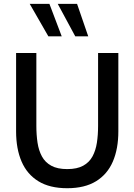

<svg xmlns="http://www.w3.org/2000/svg" viewBox="-20 -980 710 1014"><path d="M335 14Q242.5 14 182.8 -22.8Q123 -59.5 94 -126.8Q65 -194 65 -286V-700H172V-315Q172 -268 178.2 -226.5Q184.5 -185 201.5 -153.8Q218.5 -122.5 250.8 -104.8Q283 -87 335 -87Q387 -87 419.2 -104.8Q451.5 -122.5 468.5 -154Q485.5 -185.5 491.8 -226.8Q498 -268 498 -315V-700H605V-286Q605 -194 576 -126.8Q547 -59.5 487.2 -22.8Q427.5 14 335 14ZM446 -788H377.5L285 -959.5H387ZM306 -788H235.5L137 -959.5H241Z"/></svg>

Font: Cabin SemiCondensedMedium
Style: Regular
Weight: 500
Width: 4
Designer: Pablo Impallari
Foundry: Pablo Impallari. http://www.impallari.com Igino Marini. http://www.ikern.com
Version: Version 3.001